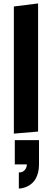

<svg xmlns="http://www.w3.org/2000/svg" viewBox="-20 -770 302 1115"><path d="M60.5 -732.4 201.2 -750V-5.9L60.5 5.9ZM206.5 43.9V184.6Q206.5 210.9 201.4 231Q196.3 251 188.2 265.9Q180.2 280.8 169.4 291Q158.7 301.3 147.9 307.6Q122.1 323.2 89.4 325.2V231.4Q106.9 231.4 116.5 224.1Q126 216.8 130.4 208Q135.7 197.8 136.2 184.6H65.9V43.9Z"/></svg>

Font: Francois One
Style: Regular
Weight: 400
Designer: Vernon Adams
Foundry: vernon adams
Version: Version 1.000